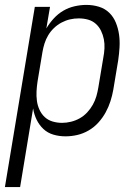

<svg xmlns="http://www.w3.org/2000/svg" viewBox="-46 -548 566 783"><path d="M-26 215 96 -520H158L143 -432Q156 -454 173.5 -473Q191 -492 212.5 -504.5Q234 -517 258.5 -522.5Q283 -528 306 -528Q333 -528 357.5 -520.5Q382 -513 399.5 -496Q417 -479 426.5 -455.5Q436 -432 439.5 -407Q443 -382 441.5 -355.5Q440 -329 436 -302L416 -182Q412 -159 404.5 -135.5Q397 -112 385 -90Q373 -68 355.5 -48.5Q338 -29 315.5 -16Q293 -3 269 2.5Q245 8 221 8Q195 8 171.5 1Q148 -6 131 -22Q114 -38 103.5 -59.5Q93 -81 89 -106L36 215ZM207 -47Q225 -47 243.5 -51.5Q262 -56 279 -65.5Q296 -75 309.5 -89.5Q323 -104 332.5 -121Q342 -138 347 -155.5Q352 -173 355 -191L375 -311Q379 -331 380 -350.5Q381 -370 377.5 -388Q374 -406 366 -422.5Q358 -439 344.5 -451Q331 -463 313 -468Q295 -473 275 -473Q257 -473 239.5 -469Q222 -465 205 -456Q188 -447 174 -433.5Q160 -420 150.5 -404Q141 -388 135.5 -370.5Q130 -353 127 -335L107 -215Q104 -195 103 -175.5Q102 -156 104.5 -137Q107 -118 115 -100.5Q123 -83 136.5 -70.5Q150 -58 168.5 -52.5Q187 -47 207 -47Z"/></svg>

Font: Iosevka Curly Light
Style: Italic
Weight: 300
Italic angle: -9°
Monospace: yes
Designer: Belleve Invis
Foundry: Belleve Invis
Version: Version 22.1.2; ttfautohint (v1.8.4)